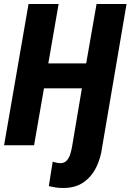

<svg xmlns="http://www.w3.org/2000/svg" viewBox="-20 -731 657 966"><path d="M123.5 -710.9H274.9L223.1 -412.1H413.6L465.8 -710.9H616.7L494.1 8.3Q487.3 64 463.9 111.3Q440.4 158.7 399.2 187Q357.9 215.3 296.4 214.8Q277.8 214.8 260.5 212.2Q243.2 209.5 225.6 205.6L245.1 82.5Q254.9 85.9 265.1 87.9Q275.4 89.8 286.1 89.8Q305.7 88.9 317.1 75.2Q328.6 61.5 334 43Q339.4 24.4 342.3 8.3L392.1 -286.6H201.2L151.4 0H0.5Z"/></svg>

Font: Roboto Condensed ExtraBold
Style: Italic
Weight: 800
Italic angle: -12°
Designer: Christian Robertson
Foundry: Google
Version: Version 3.008; 2023